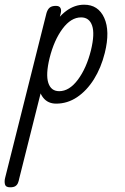

<svg xmlns="http://www.w3.org/2000/svg" viewBox="-124 -441 531 817"><path d="M-81 356Q-100 356 -103 343Q-106 330 -102 315L74 -386Q79 -402 88 -409Q97 -416 114 -416Q129 -416 133.5 -406.5Q138 -397 134 -383L-42 318Q-44 329 -47.5 337.5Q-51 346 -58.5 351Q-66 356 -81 356ZM115 0Q80 0 60 -25Q40 -50 37.5 -95.5Q35 -141 51 -204Q68 -272 95.5 -320.5Q123 -369 158.5 -395Q194 -421 234 -421Q294 -421 319.5 -365Q345 -309 322 -216Q306 -152 275.5 -103.5Q245 -55 204 -27.5Q163 0 115 0ZM128 -53Q171 -53 207.5 -102Q244 -151 263 -227Q280 -297 268 -332Q256 -367 221 -367Q178 -367 142 -318.5Q106 -270 87 -194Q70 -124 81.5 -88.5Q93 -53 128 -53Z"/></svg>

Font: Edu TAS Beginner
Style: Regular
Weight: 400
Designer: Tina and Corey Anderson
Foundry: Google for Education
Version: Version 1.003